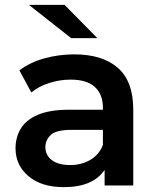

<svg xmlns="http://www.w3.org/2000/svg" viewBox="-20 -764 647 791"><path d="M411 0V-64Q363 7 243 7Q151 7 97.5 -38Q44 -83 44 -153Q44 -198 65.5 -234Q87 -270 136 -291Q185 -312 266 -312H404V-320Q404 -375 371 -405.5Q338 -436 271 -436Q226 -436 182.5 -422Q139 -408 109 -383L60 -474Q103 -507 162.5 -523.5Q222 -540 286 -540Q402 -540 465.5 -484.5Q529 -429 529 -313V0ZM404 -167V-229H275Q211 -229 189 -208Q167 -187 167 -158Q167 -124 194 -104Q221 -84 269 -84Q315 -84 351.5 -105Q388 -126 404 -167ZM273 -607 99 -744H246L381 -607Z"/></svg>

Font: Montserrat SemiBold
Style: Regular
Weight: 600
Designer: Julieta Ulanovsky
Foundry: Julieta Ulanovsky
Version: Version 9.000; ttfautohint (v1.8.4.7-5d5b)